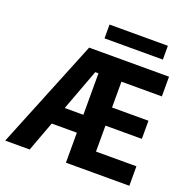

<svg xmlns="http://www.w3.org/2000/svg" viewBox="-152 -1036 1162 1181"><g transform="rotate(20 429.0 -445.0)"><path d="M747.6 -890.1H365.7V-799.8H747.6ZM404.3 -585V-313.5H282.2L383.3 -585ZM296.4 -713.9 6.8 0H167L239.7 -196.3H404.3V0H819.3V-127.4H554.7V-297.4H793V-416H554.7V-585H819.3V-713.9Z"/></g></svg>

Font: Estedad-FD-VF Thin
Style: Regular
Weight: 100
Designer: Amin Abedi
Version: Version 5.0